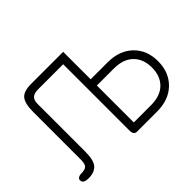

<svg xmlns="http://www.w3.org/2000/svg" viewBox="-126 -882 1136 1136"><g transform="rotate(-45 441.5 -314.5)"><path d="M489 -636V-406H631Q729 -406 788 -349.5Q847 -293 847 -200Q847 -107 788.5 -50Q730 7 632 7H464Q437 7 437 -28V-584H229Q194 -584 179 -570Q164 -556 164 -525V-127Q164 -53 139.5 -26.5Q115 0 66 0Q26 0 22 -23Q18 -41 40 -49Q47 -51 55 -51Q88 -51 100 -63.5Q112 -76 112 -109V-509Q112 -580 135 -608Q158 -636 222 -636ZM631 -354H489V-45H632Q711 -45 753 -86.5Q795 -128 795 -199Q795 -270 752.5 -312Q710 -354 631 -354Z"/></g></svg>

Font: Jura
Style: Regular
Weight: 400
Designer: Daniel Johnson, Alexei Vanyashin
Foundry: Daniel Johnson
Version: Version 5.103